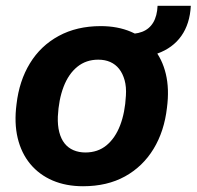

<svg xmlns="http://www.w3.org/2000/svg" viewBox="-20 -637 683 667"><path d="M268.4 10Q209.6 10 162.9 -9.9Q116.3 -29.9 85.1 -67.4Q54 -105 41.4 -157.5Q28.9 -210 37.4 -275.1Q46.7 -356 83.9 -416.9Q121 -477.9 183.9 -512.1Q246.7 -546.3 329.9 -546.3Q388.7 -546.3 435.2 -526.5Q481.7 -506.7 512.7 -469.5Q543.7 -432.3 556.1 -380.1Q568.6 -328 560 -262.6Q550.7 -181 513.4 -119.7Q476.1 -58.4 414.3 -24.2Q352.4 10 268.4 10ZM276.7 -107.3Q319.7 -107.3 349.9 -132.1Q380.1 -157 397.3 -201.5Q414.4 -246 417.4 -304.9Q419.4 -335.1 412.9 -358.4Q406.4 -381.7 393.9 -397.6Q381.4 -413.4 363.1 -421.6Q344.9 -429.7 321.3 -429.7Q279 -429.7 248.6 -405Q218.1 -380.3 201 -335.8Q183.9 -291.3 180.9 -231.9Q179.9 -201.3 185.9 -178Q191.9 -154.7 204.2 -139Q216.6 -123.3 235.2 -115.3Q253.9 -107.3 276.7 -107.3ZM395.1 -436.3 411.1 -519.1Q448.9 -517 473.8 -526.5Q498.7 -536 512.3 -558.8Q525.9 -581.6 527.4 -616.9H642.9Q639.6 -554 609.9 -512.1Q580.3 -470.1 526.1 -450.7Q472 -431.3 395.1 -436.3Z"/></svg>

Font: Mona Sans ExtraLight
Style: Italic
Weight: 200
Italic angle: -11.6951°
Designer: Deni Anggara
Foundry: GitHub
Version: Version 2.000